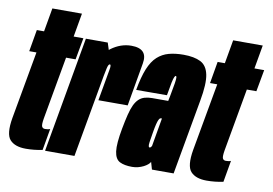

<svg xmlns="http://www.w3.org/2000/svg" viewBox="-77 -847 1394 981"><g transform="rotate(10 620.0 -357.0)"><path d="M110 7Q153 7 196 -2L215.5 -114Q206 -109.5 189.5 -109.5Q177.5 -109.5 173 -118.8Q168.5 -128 174 -161L232 -487H281.5L302 -600H251.5L273 -722.5H119.5L98 -600H60.5L41 -487H78.5L15.5 -135.5Q1 -51 27 -22Q53 7 110 7Z M432.5 -301.5H584.5Q609.5 -447.5 623.5 -526.2Q637.5 -605 550.5 -605Q495.5 -605 446 -568.5Q396.5 -532 378.5 -428L436.5 -423Q440.5 -445.5 445.8 -468.8Q451 -492 458.5 -492Q466.5 -492 461.5 -466Q456.5 -440 432.5 -301.5ZM209 0H361.5L454 -520.5L428.5 -600H315Z M661 4Q677.5 4 692.2 0Q707 -4 719.5 -10.2Q732 -16.5 740.5 -23.8Q749 -31 752.5 -38L763.5 0H876L945.5 -390Q962 -480 952.5 -526.2Q943 -572.5 909.8 -589.2Q876.5 -606 821 -606Q778.5 -606 745.2 -597Q712 -588 686.5 -565Q661 -542 643.2 -498.8Q625.5 -455.5 613.5 -387L773 -387.5Q780.5 -433 785.2 -455.5Q790 -478 793.8 -485.2Q797.5 -492.5 800.5 -492.5Q804 -492.5 804.8 -484.8Q805.5 -477 802 -454.2Q798.5 -431.5 790 -387.5L784.5 -360H701Q680 -360 662.8 -355Q645.5 -350 632.8 -338Q620 -326 610.2 -305.5Q600.5 -285 592.8 -253.8Q585 -222.5 577 -179.5Q562 -99 567.2 -59.8Q572.5 -20.5 596.5 -8.2Q620.5 4 661 4ZM732 -109Q728.5 -109 726.8 -114.2Q725 -119.5 727.2 -136.2Q729.5 -153 735.5 -188Q740 -215 744 -231Q748 -247 751.5 -254.2Q755 -261.5 757.8 -263.8Q760.5 -266 763.5 -266H768.5L743 -119Q741.5 -116 739.5 -113.8Q737.5 -111.5 735.8 -110.2Q734 -109 732 -109Z M1048 7Q1091 7 1134 -2L1153.5 -114Q1144 -109.5 1127.5 -109.5Q1115.5 -109.5 1111 -118.8Q1106.5 -128 1112 -161L1170 -487H1219.5L1240 -600H1189.5L1211 -722.5H1057.5L1036 -600H998.5L979 -487H1016.5L953.5 -135.5Q939 -51 965 -22Q991 7 1048 7Z"/></g></svg>

Font: Anybody UltraCondensed ExtraBold
Style: Italic
Weight: 800
Width: 1
Italic angle: -10°
Version: Version 1.113;gftools[0.9.25]